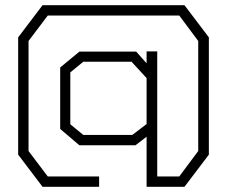

<svg xmlns="http://www.w3.org/2000/svg" viewBox="-20 -720 875 740"><path d="M50 -124V-576L144 -700H691L785 -576V-124L691 0H545V-193L502 -160H286L212 -223V-460L286 -521H505L545 -476V-522H586V-40H671L744 -138V-562L671 -660H164L90 -562V-138L164 -40H362V0H144ZM490 -200 545 -242V-419L487 -482H301L251 -441V-241L301 -200Z"/></svg>

Font: Turret Road Light
Style: Regular
Weight: 300
Designer: Noponies
Foundry: Noponies
Version: Version 1.001; ttfautohint (v1.8)